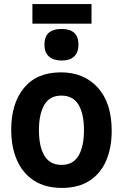

<svg xmlns="http://www.w3.org/2000/svg" viewBox="-20 -912 603 942"><path d="M284 10Q203 10 147.5 -25.5Q92 -61 63.5 -125.5Q35 -190 35 -276Q35 -404 97.5 -480.5Q160 -557 279 -557Q392 -557 460 -482Q528 -407 528 -270Q528 -187 501 -124Q474 -61 419.5 -25.5Q365 10 284 10ZM282 -103Q339 -103 365.5 -148.5Q392 -194 392 -273Q392 -354 365 -398.5Q338 -443 281 -443Q224 -443 197.5 -397.5Q171 -352 171 -274Q171 -193 198 -148Q225 -103 282 -103ZM282 -615Q243 -615 220.5 -634.5Q198 -654 198 -693Q198 -770 282 -770Q365 -770 365 -693Q365 -656 344.5 -635.5Q324 -615 282 -615ZM139 -796V-892H429V-796Z"/></svg>

Font: Noto Sans Mono SemiCondensed
Style: Bold
Weight: 700
Width: 4
Designer: Monotype Design Team
Foundry: Monotype Imaging Inc.
Version: Version 2.014